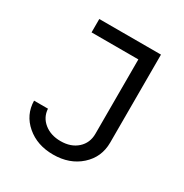

<svg xmlns="http://www.w3.org/2000/svg" viewBox="-165 -830 929 970"><g transform="rotate(30 300.0 -345.0)"><path d="M58.1 -178.2H139.2Q142.1 -129.4 180.2 -98.6Q218.3 -67.9 275.9 -67.9Q335.9 -67.9 373 -101.3Q410.2 -134.8 410.2 -188V-622.1H137.2V-700.2H497.1V-187Q497.1 -101.6 434.8 -45.9Q372.6 9.8 276.9 9.8Q183.6 9.8 121.6 -43.5Q59.6 -96.7 58.1 -178.2Z"/></g></svg>

Font: CommitMono
Style: Regular
Weight: 400
Monospace: yes
Designer: Eigil Nikolajsen
Foundry: Eigil Nikolajsen
Version: Version 1.143